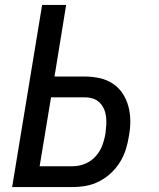

<svg xmlns="http://www.w3.org/2000/svg" viewBox="-20 -755 640 775"><path d="M29 0 150 -735H247L200 -446H323Q354 -446 383 -439.5Q412 -433 436 -417Q460 -401 475.5 -377Q491 -353 498.5 -324.5Q506 -296 506 -265.5Q506 -235 500 -204Q496 -178 487.5 -151Q479 -124 464 -100Q449 -76 427.5 -56Q406 -36 380.5 -23Q355 -10 328 -5Q301 0 274 0ZM274 -84Q299 -84 323.5 -94Q348 -104 366 -124Q384 -144 393 -168.5Q402 -193 406 -218Q408 -234 409 -251Q410 -268 408 -284.5Q406 -301 399.5 -315.5Q393 -330 382 -341Q371 -352 355.5 -357Q340 -362 323 -362H186L140 -84Z"/></svg>

Font: Iosevka Custom Medium
Style: Italic
Weight: 500
Italic angle: -9°
Designer: Belleve Invis
Foundry: Belleve Invis
Version: Version 27.0.1